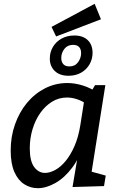

<svg xmlns="http://www.w3.org/2000/svg" viewBox="-20 -976 627 1006"><path d="M178 10Q140 10 107.5 -10.5Q75 -31 55.5 -74.5Q36 -118 36 -188Q36 -260 58.5 -324Q81 -388 121 -436.5Q161 -485 215.5 -513Q270 -541 333 -541Q372 -541 414 -528Q456 -515 499 -486L456 -493L478 -530H532L452 -25L418 -88L534 -56L525 -1L360 4L392 -186L421 -235Q400 -153 359 -98.5Q318 -44 270 -17Q222 10 178 10ZM216 -70Q241 -70 269.5 -85.5Q298 -101 324 -132.5Q350 -164 370.5 -211Q391 -258 401 -321L423 -461L440 -427Q411 -447 384 -456Q357 -465 331 -465Q288 -465 252.5 -443Q217 -421 191 -384Q165 -347 150.5 -299Q136 -251 136 -199Q136 -132 159 -101Q182 -70 216 -70ZM339 -579Q293 -579 267 -604Q241 -629 241 -669Q241 -703 257.5 -730.5Q274 -758 303 -774Q332 -790 369 -790Q415 -790 440 -765.5Q465 -741 465 -699Q465 -667 449.5 -639.5Q434 -612 405.5 -595.5Q377 -579 339 -579ZM344 -628Q373 -628 389 -650Q405 -672 405 -698Q405 -718 394.5 -729.5Q384 -741 363 -741Q334 -741 317.5 -720Q301 -699 301 -672Q301 -652 311.5 -640Q322 -628 344 -628ZM274 -785 250 -835 476 -956 509 -875Z"/></svg>

Font: Bitter Thin Medium
Style: Italic
Weight: 500
Italic angle: -9°
Version: Version 3.021